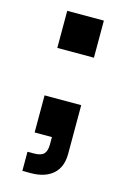

<svg xmlns="http://www.w3.org/2000/svg" viewBox="-109 -582 538 805"><g transform="rotate(15 159.5 -179.5)"><path d="M80 -367V-528H239V-367ZM72 169V86H99Q131 86 143 73Q155 60 155 32V0H80V-161H239V50Q239 108 204.5 138.5Q170 169 108 169Z"/></g></svg>

Font: BDO Grotesk ExtraBold
Style: Regular
Weight: 800
Designer: Deni Anggara
Foundry: Lokal Container
Version: Version 2.000